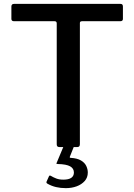

<svg xmlns="http://www.w3.org/2000/svg" viewBox="-20 -762 696 995"><path d="M39 -728Q39 -735 42.5 -738.5Q46 -742 54 -742H603Q611 -742 614 -738.5Q617 -735 617 -728V-664Q617 -652 603 -652H405Q394 -652 394 -643V-15Q394 0 381 0H287Q274 0 274 -14V-641Q274 -652 263 -652H53Q39 -652 39 -664ZM435 132Q435 158 419 176Q403 194 377.5 203.5Q352 213 321 213Q294 213 270.5 207.5Q247 202 226 190Q219 186 221 180L234 151Q236 146 243 149Q256 157 271.5 163Q287 169 308 169Q336 169 349.5 159.5Q363 150 363 132Q363 111 343.5 100Q324 89 280 88Q275 88 273 86.5Q271 85 274 81L310 -5H364L342 50Q340 56 346 56Q380 58 399.5 69.5Q419 81 427 98Q435 115 435 132Z"/></svg>

Font: Libre Franklin Thin Medium
Style: Regular
Weight: 500
Version: Version 3.000